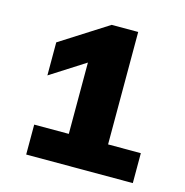

<svg xmlns="http://www.w3.org/2000/svg" viewBox="-82 -886 629 654"><g transform="rotate(15 233.0 -559.0)"><path d="M66.5 -308V-413.5H188.5V-665L66.5 -587V-703.5L233.5 -810H327V-413.5H442.5V-308Z"/></g></svg>

Font: Encode Sans Exp
Style: Bold
Weight: 700
Width: 7
Designer: Multiple Designers
Foundry: Impallari Type
Version: Version 3.002; ttfautohint (v1.8.3) -l 8 -r 50 -G 200 -x 14 